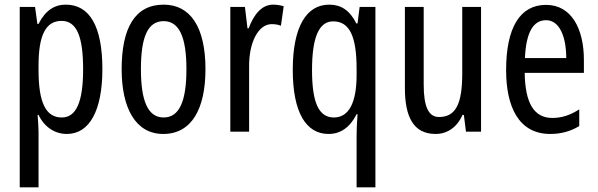

<svg xmlns="http://www.w3.org/2000/svg" viewBox="-20 -567 2575 827"><path d="M263 -547C215 -547 175 -522 146 -464H141L131 -537H65V240H146V0C146 -20 144 -44 142 -72H146C171 -20 216 10 268 10C366 10 421 -92 421 -269C421 -454 366 -547 263 -547ZM245 -477C312 -477 338 -407 338 -268C338 -127 308 -61 246 -61C178 -61 146 -124 146 -265V-285C146 -417 178 -477 245 -477Z M865 -269C865 -452 799 -547 685 -547C561 -547 504 -446 504 -269C504 -101 564 10 683 10C808 10 865 -102 865 -269ZM587 -269C587 -407 616 -476 685 -476C752 -476 783 -407 783 -269C783 -130 752 -61 685 -61C617 -61 587 -132 587 -269Z M1156 -547C1109 -547 1074 -507 1051 -445H1046L1035 -537H972V0H1053V-280C1052 -385 1093 -463 1150 -463C1165 -463 1178 -461 1190 -456L1202 -540C1186 -545 1171 -547 1156 -547Z M1516 18V240H1597V-537H1529L1520 -466H1515C1486 -523 1449 -547 1398 -547C1300 -547 1241 -452 1241 -266C1241 -85 1297 10 1395 10C1447 10 1487 -18 1516 -75H1520C1517 -35 1516 -4 1516 18ZM1418 -61C1354 -61 1324 -123 1324 -265C1324 -402 1352 -475 1415 -475C1485 -475 1516 -412 1516 -270V-245C1516 -123 1482 -61 1418 -61Z M2052 -537H1971V-251C1971 -123 1945 -63 1871 -63C1826 -63 1805 -107 1805 -202V-537H1724V-187C1724 -67 1759 10 1856 10C1907 10 1949 -19 1972 -72H1978L1987 0H2052Z M2332 -546C2219 -546 2160 -447 2160 -265C2160 -109 2213 10 2350 10C2396 10 2437 -1 2475 -24V-96C2435 -70 2398 -59 2359 -59C2280 -59 2242 -123 2240 -253H2495V-309C2495 -442 2442 -546 2332 -546ZM2332 -480C2392 -480 2419 -405 2419 -317H2241C2246 -428 2277 -480 2332 -480Z"/></svg>

Font: Noto Sans Telugu ExtraCondensed
Style: Regular
Weight: 400
Width: 2
Designer: Jelle Bosma - Monotype Design Team
Foundry: Monotype Imaging Inc.
Version: Version 2.005